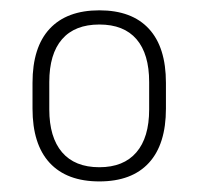

<svg xmlns="http://www.w3.org/2000/svg" viewBox="-20 -667 384 372"><path d="M172.5 -315.5Q109.5 -315.5 76.2 -351.5Q43 -387.5 43 -456.5V-506.5Q43 -575.5 76.2 -611.2Q109.5 -647 172.5 -647Q235.5 -647 268.5 -611.2Q301.5 -575.5 301.5 -506.5V-456.5Q301.5 -387.5 268.5 -351.5Q235.5 -315.5 172.5 -315.5ZM172.5 -343Q219.5 -343 244.2 -371.8Q269 -400.5 269 -455V-508Q269 -562.5 244.5 -591Q220 -619.5 172.5 -619.5Q125 -619.5 100.2 -591Q75.5 -562.5 75.5 -508V-455Q75.5 -401 100.2 -372Q125 -343 172.5 -343Z"/></svg>

Font: Anek Bangla Medium ExtraLight
Style: Regular
Weight: 250
Version: Version 1.003